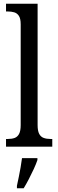

<svg xmlns="http://www.w3.org/2000/svg" viewBox="-20 -780 310 1021"><path d="M12 0V-41H22Q43 -41 58 -46.5Q73 -52 81.5 -68Q90 -84 90 -115V-651Q90 -681 80.5 -695.5Q71 -710 55.5 -714.5Q40 -719 22 -719H12V-760H180V-115Q180 -84 188.5 -68Q197 -52 212.5 -46.5Q228 -41 248 -41H258V0ZM70 208Q75 185 80 160.5Q85 136 89.5 110.5Q94 85 97 61H179V71Q172 92 159.5 119Q147 146 133 173Q119 200 106 221H70Z"/></svg>

Font: Noto Serif Khmer Condensed
Style: Regular
Weight: 400
Width: 3
Designer: Danh Hong and the Monotype Design Team
Foundry: Monotype Imaging Inc.
Version: Version 2.004